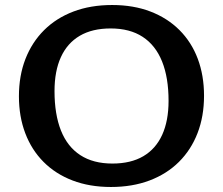

<svg xmlns="http://www.w3.org/2000/svg" viewBox="-20 -735 890 766"><path d="M427.5 -715Q512.5 -715 580.2 -689Q648 -663 696 -615Q744 -567 769 -500.5Q794 -434 794 -353Q794 -271 768.2 -204.2Q742.5 -137.5 694 -89.2Q645.5 -41 576.8 -15Q508 11 422.5 11Q337.5 11 269.5 -15Q201.5 -41 153.8 -89Q106 -137 80.8 -203.5Q55.5 -270 55.5 -351Q55.5 -433 81.5 -499.8Q107.5 -566.5 156 -614.8Q204.5 -663 273 -689Q341.5 -715 427.5 -715ZM428.5 -82.5Q502 -82.5 551.8 -111.8Q601.5 -141 627 -197Q652.5 -253 652.5 -332.5Q652.5 -425.5 626.5 -490Q600.5 -554.5 549.2 -588Q498 -621.5 421.5 -621.5Q348 -621.5 298.2 -592.2Q248.5 -563 223 -507.2Q197.5 -451.5 197.5 -371.5Q197.5 -279 223.2 -214.2Q249 -149.5 300.5 -116Q352 -82.5 428.5 -82.5Z"/></svg>

Font: Newsreader 7pt Medium
Style: Regular
Weight: 500
Designer: Hugues Gentile
Foundry: Production Type
Version: Version 1.003